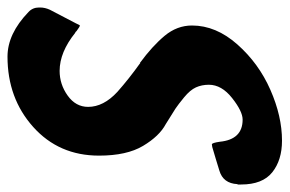

<svg xmlns="http://www.w3.org/2000/svg" viewBox="-184 -620 772 512"><g transform="rotate(90 202.0 -364.0)"><path d="M438 -612 437 -611Q435 -573 401 -563Q391 -560 370 -553.5Q349 -547 338 -544L331 -543Q327 -543 324 -564Q318 -625 265 -625Q243 -625 207.5 -597Q172 -569 172 -535Q172 -516 179 -500.5Q186 -485 205.5 -469Q225 -453 235.5 -446Q246 -439 277 -420Q309 -403 335 -359.5Q361 -316 361 -242Q361 -135 284.5 -66.5Q208 2 97 2Q36 2 -22 -54Q-34 -65 -34 -82V-85Q-34 -98 -28 -111L8 -180Q13 -191 14 -191Q17 -191 29 -182Q30 -180 34 -178L33 -179Q85 -137 135 -137Q171 -137 201 -158.5Q231 -180 231 -213Q231 -254 191 -291Q156 -322 114 -352V-351Q69 -384 41.5 -417Q14 -450 14 -490Q14 -554 64.5 -611Q115 -668 185.5 -699Q256 -730 321 -730Q373 -730 405.5 -704Q438 -678 438 -621Z"/></g></svg>

Font: Bangerz Fix
Style: Regular
Weight: 400
Designer: vernon adams
Foundry: Vernon Adams
Version: Version 2.10;December 28, 2023;FontCreator 13.0.0.2683 64-bi